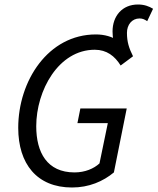

<svg xmlns="http://www.w3.org/2000/svg" viewBox="-20 -821 700 853"><path d="M571 -571C553 -607 544 -635 544 -675C544 -711 566 -739 600 -739C613 -739 622 -735 634 -727L660 -782C642 -793 621 -801 593 -801C523 -801 480 -750 480 -681C480 -657 485 -628 494 -594L571 -571ZM300 12C375 12 438 -15 486 -55L543 -339H337L324 -274H459L422 -95C397 -72 358 -55 311 -55C189 -55 141 -144 141 -260C141 -419 240 -600 401 -600C454 -600 490 -572 516 -530L571 -571C538 -627 484 -668 406 -668C194 -668 61 -462 61 -253C61 -93 144 12 300 12Z"/></svg>

Font: Source Code Variable
Style: Italic
Weight: 400
Italic angle: -11°
Monospace: yes
Designer: Paul D. Hunt, Teo Tuominen
Foundry: Adobe Systems Incorporated
Version: Version 1.005;PS 1.0;hotconv 16.6.54;makeotf.lib2.5.65590